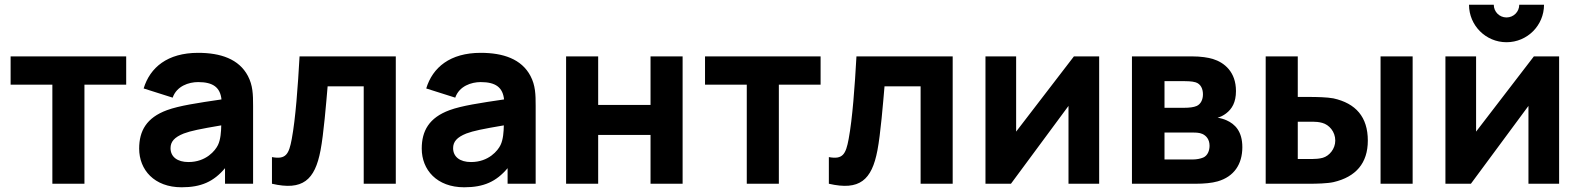

<svg xmlns="http://www.w3.org/2000/svg" viewBox="-20 -779 6700 814"><path d="M338 0V-420H515V-540H25V-420H202V0Z M750 15C833 15 886 -9 934 -66V0H1053V-330C1053 -379 1052 -417 1031 -457C993 -529 915 -555 820 -555C690 -555 616 -493 589 -404L712 -365C729 -414 780 -431 820 -431C884 -431 913.5 -408 919 -357.5C817.5 -342.5 740 -331 688 -312C601 -280 570 -224 570 -149C570 -59 634 15 750 15ZM779 -92C732 -92 703 -114 703 -151C703 -178 719 -197 759 -213C790 -224.5 827 -232 918 -247.5C917.5 -221.5 915.5 -187.5 904 -164C893 -141 854 -92 779 -92Z M1133 0C1263 30 1315 -15 1339 -142C1352 -209 1363 -343 1369 -413H1522V0H1658V-540H1250C1243 -413 1233 -276 1217 -190C1205 -125 1192 -102 1133 -113Z M1948 15C2031 15 2084 -9 2132 -66V0H2251V-330C2251 -379 2250 -417 2229 -457C2191 -529 2113 -555 2018 -555C1888 -555 1814 -493 1787 -404L1910 -365C1927 -414 1978 -431 2018 -431C2082 -431 2111.5 -408 2117 -357.5C2015.5 -342.5 1938 -331 1886 -312C1799 -280 1768 -224 1768 -149C1768 -59 1832 15 1948 15ZM1977 -92C1930 -92 1901 -114 1901 -151C1901 -178 1917 -197 1957 -213C1988 -224.5 2025 -232 2116 -247.5C2115.5 -221.5 2113.5 -187.5 2102 -164C2091 -141 2052 -92 1977 -92Z M2516 0V-207H2738V0H2874V-540H2738V-334H2516V-540H2380V0Z M3282 0V-420H3459V-540H2969V-420H3146V0Z M3494 0C3624 30 3676 -15 3700 -142C3713 -209 3724 -343 3730 -413H3883V0H4019V-540H3611C3604 -413 3594 -276 3578 -190C3566 -125 3553 -102 3494 -113Z M4533 -540 4288 -221V-540H4158V0H4266L4510 -330V0H4640V-540Z M5049 0C5084 0 5118 -3 5142 -10C5212 -30 5247 -83 5247 -155C5247 -222 5216 -253 5180 -269C5169 -274 5155 -278 5142 -280C5154 -283 5166 -289 5178 -298C5203 -317 5220 -345 5220 -393C5220 -474 5171 -514 5122 -529C5102 -535 5072 -540 5032 -540H4779V0ZM4917 -435H5000C5006 -435 5034 -435 5049 -430C5071 -423 5080 -402 5080 -379C5080 -357 5071 -338 5054 -330C5041 -324 5021 -322 5000 -322H4917ZM4917 -217H5039C5048 -217 5065 -217 5078 -211C5093 -204 5108 -189 5108 -161C5108 -141 5100 -119 5081 -111C5069 -106 5053 -103 5039 -103H4917Z M5531 0C5561 0 5608 -1 5634 -7C5728 -29 5779 -87 5779 -183C5779 -283 5728 -341 5633 -362C5607 -367 5561 -368 5531 -368H5482V-540H5346V0ZM5969 0V-540H5833V0ZM5482 -263H5546C5557 -263 5572 -262 5586 -258C5615 -250 5641 -221 5641 -183C5641 -148 5616 -118 5588 -110C5573 -106 5558 -105 5546 -105H5482Z M6367 -600C6455 -600 6526 -671 6526 -759H6421C6421 -729 6397 -705 6367 -705C6337 -705 6313 -729 6313 -759H6208C6208 -671 6279 -600 6367 -600ZM6483 -540 6238 -221V-540H6108V0H6216L6460 -330V0H6590V-540Z"/></svg>

Font: Manrope ExtraBold
Style: Regular
Weight: 800
Designer: Mikhail Sharanda
Foundry: Mikhail Sharanda
Version: Version 4.505